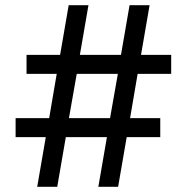

<svg xmlns="http://www.w3.org/2000/svg" viewBox="-20 -718 718 738"><path d="M391 -191H233L200 0H123L156 -191H40V-264H169L198 -434H82V-507H211L244 -698H320L287 -507H445L478 -698H555L522 -507H638V-434H509L480 -264H596V-191H467L434 0H358ZM403 -264 433 -434H275L245 -264Z"/></svg>

Font: IBMPlexSans-Medium
Style: Regular
Weight: 500
Designer: Mike Abbink, Paul van der Laan, Pieter van Rosmalen
Foundry: Bold Monday
Version: Version 3.1